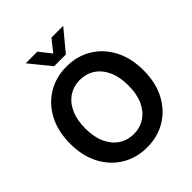

<svg xmlns="http://www.w3.org/2000/svg" viewBox="-256 -1096 1261 1261"><g transform="rotate(-45 374.0 -465.5)"><path d="M374 11.7Q276.4 11.7 199.2 -34.4Q122.1 -80.6 77.4 -164.8Q32.7 -249 32.7 -363.3Q32.7 -478.5 77.4 -562.7Q122.1 -647 199.2 -693.1Q276.4 -739.3 374 -739.3Q471.7 -739.3 548.6 -693.1Q625.5 -647 670.2 -562.7Q714.8 -478.5 714.8 -363.3Q714.8 -249 670.2 -164.8Q625.5 -80.6 548.6 -34.4Q471.7 11.7 374 11.7ZM374 -112.3Q431.6 -112.3 476.8 -141.8Q522 -171.4 548.1 -227.3Q574.2 -283.2 574.2 -363.3Q574.2 -443.8 548.1 -500Q522 -556.2 476.8 -585.7Q431.6 -615.2 374 -615.2Q316.4 -615.2 271 -585.7Q225.6 -556.2 199.7 -500Q173.8 -443.8 173.8 -363.3Q173.8 -283.2 199.7 -227.3Q225.6 -171.4 271 -141.8Q316.4 -112.3 374 -112.3ZM308.1 -943.4 373 -860.8 438.5 -943.4H547.4V-942.9L427.2 -797.9H317.9L200.2 -942.9V-943.4Z"/></g></svg>

Font: Inter Cardless Display
Style: Bold
Weight: 700
Designer: Rasmus Andersson
Foundry: rsms
Version: Version 4.001;git-9221beed3